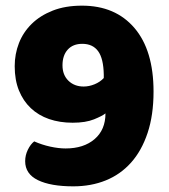

<svg xmlns="http://www.w3.org/2000/svg" viewBox="-20 -643 598 679"><path d="M212 -118Q276 -118 314.5 -151Q353 -184 353 -242Q342 -233 312.5 -221Q283 -209 237 -209Q191 -209 153.5 -222Q116 -235 89 -260.5Q62 -286 47 -323Q32 -360 32 -409Q32 -452 47 -490.5Q62 -529 92 -558.5Q122 -588 166.5 -605.5Q211 -623 270 -623Q388 -623 455.5 -544Q523 -465 523 -319Q523 -236 502 -173Q481 -110 443.5 -68Q406 -26 354 -5Q302 16 239 16Q159 16 114 -6Q69 -28 69 -73Q69 -94 78.5 -113.5Q88 -133 101 -143Q128 -131 157.5 -124.5Q187 -118 212 -118ZM276 -337Q295 -337 314.5 -345Q334 -353 347 -367V-379Q346 -436 327 -462Q308 -488 271 -488Q238 -488 219.5 -467.5Q201 -447 201 -412Q201 -378 222 -357.5Q243 -337 276 -337Z"/></svg>

Font: Baloo Da
Style: Regular
Weight: 400
Designer: Noopur Datye and Ek Type
Foundry: Ek Type
Version: Version 1.443;PS 1.000;hotconv 16.6.51;makeotf.lib2.5.65220;